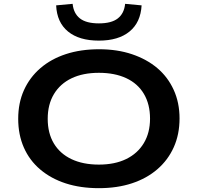

<svg xmlns="http://www.w3.org/2000/svg" viewBox="-20 -972 1031 1002"><path d="M496 10Q400 10 323 -15Q246 -40 190 -87.5Q134 -135 104.5 -202Q75 -269 75 -352Q75 -435 105 -501.5Q135 -568 190.5 -616Q246 -664 323.5 -689.5Q401 -715 497 -715Q592 -715 669 -689Q746 -663 801 -616.5Q856 -570 886.5 -503Q917 -436 917 -354Q917 -271 887 -204Q857 -137 801.5 -89Q746 -41 669 -15.5Q592 10 496 10ZM496 -113Q579 -113 638.5 -142Q698 -171 730.5 -225Q763 -279 763 -353Q763 -428 731 -482Q699 -536 639 -564Q579 -592 496 -592Q413 -592 353.5 -563.5Q294 -535 261.5 -481Q229 -427 229 -352Q229 -277 261 -223.5Q293 -170 353 -141.5Q413 -113 496 -113ZM496 -760Q393 -760 335 -807.5Q277 -855 273 -944L359 -952Q364 -902 397 -876Q430 -850 496 -850Q562 -850 595 -876Q628 -902 633 -952L719 -944Q714 -855 656 -807.5Q598 -760 496 -760Z"/></svg>

Font: Nunito Sans 10pt Expanded
Style: Bold
Weight: 700
Width: 7
Designer: Vernon Adams
Foundry: Vernon Adams
Version: Version 3.101;gftools[0.9.27]